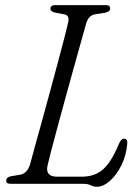

<svg xmlns="http://www.w3.org/2000/svg" viewBox="-20 -720 546 752"><path d="M306.5 0H22.5Q2.5 0 4.5 -14Q4.5 -26 24 -30L58 -35.5Q87 -40.5 98 -77Q105 -103.5 117.2 -148Q129.5 -192.5 144.8 -247.5Q160 -302.5 175.8 -360.8Q191.5 -419 206 -473Q220.5 -527 231.5 -569.5Q242.5 -612 247.5 -635.5Q252.5 -659 233 -663.5L194 -671Q177.5 -675.5 177.5 -686Q177.5 -700 198 -700H394.5Q411.5 -700 411.5 -687Q411.5 -674.5 393 -670.5L350.5 -663.5Q327 -659.5 317.5 -628Q310.5 -603.5 298.2 -559.2Q286 -515 270.5 -460Q255 -405 239 -346.2Q223 -287.5 208.2 -233.2Q193.5 -179 182.2 -136.2Q171 -93.5 166 -71Q157 -28 203.5 -28H300.5Q351.5 -28 384.2 -57.2Q417 -86.5 446.5 -158Q454.5 -177 466 -177Q479.5 -177 478.5 -158.5Q475 -112.5 456 -73.8Q437 -35 410.8 -11.8Q384.5 11.5 359.5 11.5Q346 11.5 335.5 5.8Q325 0 306.5 0Z"/></svg>

Font: Fraunces 72pt Soft Light
Style: Italic
Weight: 300
Italic angle: -16°
Version: Version 1.000;[b76b70a41]